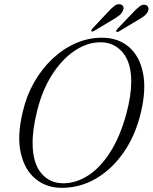

<svg xmlns="http://www.w3.org/2000/svg" viewBox="-20 -892 735 924"><path d="M470 -710.5Q548 -710.5 599.5 -666.8Q651 -623 667.8 -542.8Q684.5 -462.5 658.5 -353Q633.5 -244 577.2 -161.8Q521 -79.5 443.8 -33.8Q366.5 12 278 12Q203 12 150.5 -31.5Q98 -75 79.8 -156.8Q61.5 -238.5 89.5 -353.5Q107 -430.5 144 -495.5Q181 -560.5 232.2 -608.8Q283.5 -657 344.2 -683.8Q405 -710.5 470 -710.5ZM284.5 -10Q345.5 -10 403.2 -46.8Q461 -83.5 509 -157.5Q557 -231.5 588 -344Q611.5 -432 611.5 -498Q612 -590.5 570.5 -639.5Q529 -688.5 464 -688.5Q400 -688.5 339.5 -648Q279 -607.5 231.5 -533.8Q184 -460 159 -360Q147.5 -313.5 142 -274.2Q136.5 -235 137 -202Q137.5 -108 178 -59Q218.5 -10 284.5 -10ZM499.5 -834Q516.5 -853 530.8 -863.8Q545 -874.5 559 -871Q569.5 -869 573 -860Q576.5 -851 571 -839.5Q565.5 -827 553.8 -817.8Q542 -808.5 526.5 -799.5L432.5 -743Q423.5 -737.5 419.5 -742.5Q418 -747 425.5 -755.5ZM620 -831.5Q637.5 -850.5 651.8 -861.2Q666 -872 679.5 -868.5Q689.5 -866 693.2 -857Q697 -848 691.5 -836.5Q685.5 -824 673.5 -814.8Q661.5 -805.5 646 -797L552 -740.5Q542.5 -735.5 539.5 -740Q538 -745 545.5 -753.5Z"/></svg>

Font: Fraunces 144pt Soft Light
Style: Italic
Weight: 300
Italic angle: -16°
Version: Version 1.000;[b76b70a41]